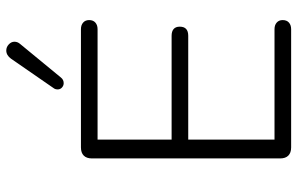

<svg xmlns="http://www.w3.org/2000/svg" viewBox="-188 -760 948 612"><g transform="rotate(-90 286.0 -454.0)"><path d="M87 -35V-635Q87 -652 96 -661Q105 -670 122 -670H499Q512 -670 520 -663Q528 -656 528 -644Q528 -631 520 -624Q512 -617 499 -617H147V-381H478Q492 -381 499.5 -374.5Q507 -368 507 -355Q507 -328 478 -328H147V-53H499Q512 -53 520 -46Q528 -39 528 -27Q528 -14 520 -7Q512 0 499 0H122Q105 0 96 -9Q87 -18 87 -35ZM327 -725Q319 -725 313 -730.5Q307 -736 307 -744Q307 -752 311 -757L405 -893Q416 -908 431 -908Q442 -908 450.5 -900Q459 -892 459 -882Q459 -872 452 -864L345 -734Q338 -725 327 -725Z"/></g></svg>

Font: SN Pro Light
Style: Regular
Weight: 300
Designer: Tobias Whetton
Foundry: Supernotes
Version: Version 1.002